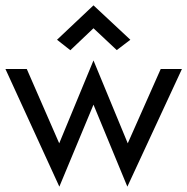

<svg xmlns="http://www.w3.org/2000/svg" viewBox="-20 -676 707 725"><path d="M81.1 -415.5 203.6 -134.8 333 -447.8 462.4 -134.8 586.9 -415.5H667L460.9 28.8L333 -280.8L204.1 28.8L0.5 -415.5ZM333 -655.8 472.2 -525.9 420.9 -486.8 333 -569.3 245.6 -486.3 195.3 -525.9Z"/></svg>

Font: NMS Futura Pro Book
Style: Regular
Weight: 400
Designer: Blend3rman
Version: Version 0.1